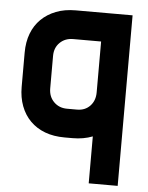

<svg xmlns="http://www.w3.org/2000/svg" viewBox="-50 -551 591 766"><g transform="rotate(5 245.0 -167.5)"><path d="M222 0Q178 0 143.5 -13Q109 -26 84.5 -50.5Q60 -75 47 -109.5Q34 -144 34 -186V-323Q34 -366 47 -400Q60 -434 84.5 -458Q109 -482 143.5 -495.5Q178 -509 222 -509H450V-186V-178V174H334V-14Q298 0 254 0ZM262 -115Q294 -115 314 -136Q334 -157 334 -190V-394H222Q190 -394 169 -373.5Q148 -353 148 -320V-190Q148 -157 169 -136Q190 -115 222 -115Z"/></g></svg>

Font: Do Hyeon
Style: Regular
Weight: 400
Version: Version 1.001